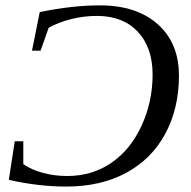

<svg xmlns="http://www.w3.org/2000/svg" viewBox="-20 -682 707 712"><path d="M226.6 9.8Q122.1 9.8 12.7 -15.1L34.7 -158.2H66.4V-73.2Q97.2 -52.2 139.6 -40.8Q182.1 -29.3 229.5 -29.3Q320.8 -29.3 391.8 -77.4Q462.9 -125.5 504.4 -214.6Q545.9 -303.7 545.9 -406.2Q545.9 -505.4 491 -564.2Q436 -623 339.4 -623Q292 -623 245.4 -611.6Q198.7 -600.1 160.6 -579.1L130.4 -494.1H98.6L127.4 -637.2Q248 -662.1 350.1 -662.1Q486.8 -662.1 565.2 -592Q643.6 -522 643.6 -401.9Q643.6 -279.8 592.8 -185.8Q542 -91.8 447.8 -41Q353.5 9.8 226.6 9.8Z"/></svg>

Font: Liberation Serif
Style: Italic
Weight: 400
Italic angle: -16.333°
Designer: Steve Matteson
Foundry: Ascender Corporation
Version: Version 2.1.5